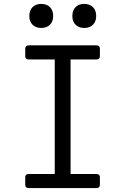

<svg xmlns="http://www.w3.org/2000/svg" viewBox="-20 -962 640 982"><path d="M411 -819Q383 -819 366.5 -835.5Q350 -852 350 -880Q350 -909 366.5 -925.5Q383 -942 411 -942Q439 -942 455.5 -925.5Q472 -909 472 -880Q472 -852 455.5 -835.5Q439 -819 411 -819ZM191 -819Q163 -819 146.5 -835.5Q130 -852 130 -880Q130 -909 146.5 -925.5Q163 -942 191 -942Q219 -942 235.5 -925.5Q252 -909 252 -880Q252 -852 235.5 -835.5Q219 -819 191 -819ZM127 0Q109 0 109 -18V-55Q109 -72 127 -72H260V-658H127Q109 -658 109 -675V-712Q109 -730 127 -730H473Q491 -730 491 -712V-675Q491 -658 473 -658H341V-72H473Q491 -72 491 -55V-18Q491 0 473 0Z"/></svg>

Font: Pitagon Sans Mono Light
Style: Regular
Weight: 300
Monospace: yes
Designer: Travis Tran
Foundry: Pitagon
Version: Version 1.001; ttfautohint (v1.8.4.7-5d5b);gftools[0.9.26]